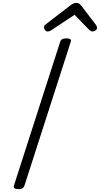

<svg xmlns="http://www.w3.org/2000/svg" viewBox="-20 -1302 695 1336"><path d="M108 14Q90 14 81.5 8Q73 2 77 -11L399 -1012Q403 -1024 413 -1029.5Q423 -1035 443 -1035Q461 -1035 469 -1029Q477 -1023 472 -1010L150 -10Q146 2 136.5 8Q127 14 108 14ZM311 -1083Q301 -1083 293.5 -1092.5Q286 -1102 286 -1111Q286 -1119 289 -1123Q292 -1127 296 -1131L469 -1264Q481 -1273 491 -1277.5Q501 -1282 513 -1282Q523 -1282 530.5 -1276.5Q538 -1271 546 -1262L649 -1127Q653 -1121 654 -1116.5Q655 -1112 655 -1107Q655 -1097 644 -1090Q633 -1083 625 -1083Q617 -1083 611.5 -1086.5Q606 -1090 599 -1096L499 -1199L337 -1092Q330 -1087 324 -1085Q318 -1083 311 -1083Z"/></svg>

Font: Playwrite CO Light
Style: Regular
Weight: 300
Version: Version 1.002